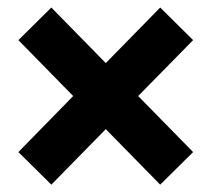

<svg xmlns="http://www.w3.org/2000/svg" viewBox="-20 -593 570 515"><path d="M350.6 -335.4 498 -185.1 409.7 -97.7 263.7 -246.6 117.7 -97.7 29.3 -185.1 176.3 -335.4 29.3 -485.4 117.7 -572.8 263.7 -423.8 409.7 -572.8 498 -485.4Z"/></svg>

Font: Heebo ExtraBold
Style: Regular
Weight: 800
Designer: Oded Ezer
Foundry: Meir Sadan
Version: Version 2.001; ttfautohint (v1.5.14-ce02) -l 8 -r 50 -G 200 